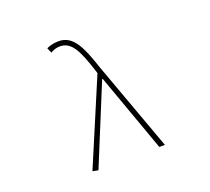

<svg xmlns="http://www.w3.org/2000/svg" viewBox="-135 -979 1269 1158"><g transform="rotate(-20 500.0 -400.0)"><path d="M308 7 517 -502H521L701 0H737L528 -574C479 -722 439 -807 348 -807C315 -807 288 -799 270 -790L284 -757C299 -766 319 -775 345 -775C418 -775 451 -705 494 -574L503 -546L272 0Z"/></g></svg>

Font: Harano Aji Gothic K1 ExtraLight
Style: Regular
Weight: 250
Foundry: Masamichi Hosoda
Version: HaranoAjiGothicK1-ExtraLight version 20230610;ttx 4.39.4